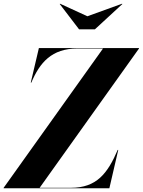

<svg xmlns="http://www.w3.org/2000/svg" viewBox="-72 -1007 764 1027"><path d="M395.5 -920 249.5 -987 247.5 -985.5 351 -850H435.5L582.5 -985.5L580.5 -987ZM479 -747.5 -52.5 -2.5V0H513L560.5 -205H557.5C503.5 -79 444.5 -2.5 307.5 -2.5H140L671.5 -747.5V-750H136L92.5 -565H95.5C140.5 -672 204.5 -747.5 341.5 -747.5Z"/></svg>

Font: Bodoni* 72pt
Style: Bold Italic
Weight: 700
Italic angle: -13°
Version: Version 2.3